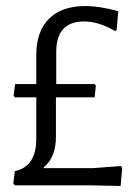

<svg xmlns="http://www.w3.org/2000/svg" viewBox="-20 -613 456 635"><path d="M379 2 384 -57 380 -64 289 -57H125V-60C151.7 -82 165 -115.7 165 -161V-291H293L297 -330L293 -335H166V-441C166 -508.3 196.7 -542 258 -542C290.7 -542 325 -531.3 361 -510L366 -515L371 -576C329.7 -587.3 293.7 -593 263 -593C210.3 -593 170 -579 142 -551C114 -523 100 -483 100 -431V-335H30L25 -297L29 -291H100V-154C100 -92.7 76.3 -57 29 -47L24 -6L29 0H279Z"/></svg>

Font: Alegreya Sans
Style: Regular
Weight: 400
Designer: Juan Pablo del Peral
Foundry: Huerta Tipografica
Version: Version 1.000;PS 001.000;hotconv 1.0.70;makeotf.lib2.5.58329